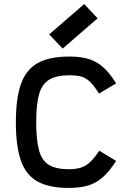

<svg xmlns="http://www.w3.org/2000/svg" viewBox="-20 -910 640 944"><path d="M318 14Q221 14 164 -18Q107 -50 82.5 -121Q58 -192 58 -309Q58 -426 83 -497Q108 -568 165.5 -600Q223 -632 322 -632Q378 -632 417.5 -619.5Q457 -607 488.5 -578.5Q520 -550 551 -500L467 -450Q444 -486 425 -505.5Q406 -525 382.5 -532.5Q359 -540 322 -540Q259 -540 223 -519Q187 -498 172.5 -448Q158 -398 158 -309Q158 -221 172 -170.5Q186 -120 221 -99Q256 -78 318 -78Q354 -78 378.5 -86Q403 -94 423.5 -113.5Q444 -133 468 -169L551 -119Q520 -70 487.5 -40.5Q455 -11 415 1.5Q375 14 318 14ZM288 -671 222 -741 394 -890 460 -820Z"/></svg>

Font: Victor Mono
Style: Bold
Weight: 700
Monospace: yes
Designer: Rune Bjørnerås
Version: Version 1.561;gftools[0.9.30]